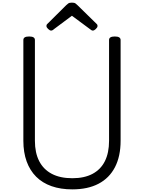

<svg xmlns="http://www.w3.org/2000/svg" viewBox="-20 -1424 1097 1463"><path d="M531 19Q442 19 372.5 -5.5Q303 -30 255.5 -77.5Q208 -125 183 -194Q158 -263 158 -351V-1119Q158 -1133 169 -1139.5Q180 -1146 202 -1146Q224 -1146 235 -1139.5Q246 -1133 246 -1119V-351Q246 -260 278.5 -196.5Q311 -133 374.5 -99.5Q438 -66 531 -66Q623 -66 685.5 -99.5Q748 -133 779.5 -196.5Q811 -260 811 -351V-1119Q811 -1133 822 -1139.5Q833 -1146 855 -1146Q899 -1146 899 -1119V-351Q899 -233 856 -150Q813 -67 731 -24Q649 19 531 19ZM369 -1191Q360 -1191 347 -1203Q334 -1215 334 -1225Q334 -1228 334.5 -1232Q335 -1236 340 -1241L484 -1384Q491 -1391 500 -1397.5Q509 -1404 528 -1404Q547 -1404 555.5 -1397.5Q564 -1391 571 -1384L717 -1241Q722 -1236 722.5 -1232Q723 -1228 723 -1225Q723 -1215 710 -1203Q697 -1191 688 -1191Q681 -1191 676 -1194.5Q671 -1198 663 -1204L528 -1304L394 -1204Q387 -1198 381.5 -1194.5Q376 -1191 369 -1191Z"/></svg>

Font: Playwrite BR
Style: Regular
Weight: 400
Designer: Veronika Burian, José Scaglione
Foundry: TypeTogether
Version: Version 1.002